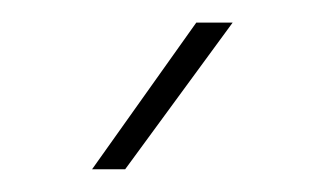

<svg xmlns="http://www.w3.org/2000/svg" viewBox="-20 -770 290 170"><path d="M61.5 -620.1 153.8 -750H186L90.8 -620.1Z"/></svg>

Font: Vazirmatn RD FD Thin
Style: Regular
Weight: 100
Designer: Saber Rastikerdar
Foundry: Saber Rastikerdar
Version: Version 33.003